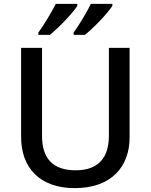

<svg xmlns="http://www.w3.org/2000/svg" viewBox="-20 -1012 778 991"><path d="M560 -982V-992H449C427 -947 388 -882 360 -844V-832H418C464 -868 539 -947 560 -982ZM379 -982V-992H268C245 -947 206 -882 178 -844V-832H237C283 -868 358 -947 379 -982ZM649 -303V-765H542V-311C542 -202 491 -133 371 -133C254 -133 197 -193 197 -310V-765H89V-305C89 -146 185 -41 366 -41C558 -41 649 -155 649 -303Z"/></svg>

Font: Noto Sans Tamil UI Medium
Style: Regular
Weight: 500
Designer: Jelle Bosma - Monotype Design Team
Foundry: Monotype Imaging Inc.
Version: Version 2.004